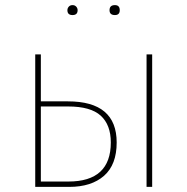

<svg xmlns="http://www.w3.org/2000/svg" viewBox="-20 -732 734 752"><path d="M140 -21H248Q414 -21 414 -174Q414 -243 374.5 -279Q335 -315 247 -315H140ZM576 -519V0H554V-519ZM140 -335H246Q437 -335 437 -174Q437 -87 387.5 -43.5Q338 0 251 0H118V-519H140ZM430 -712Q449 -712 449 -692Q449 -673 430 -673Q409 -673 409 -692Q409 -712 430 -712ZM244 -692Q244 -700 249.5 -706Q255 -712 264 -712Q273 -712 278.5 -706Q284 -700 284 -692Q284 -673 264 -673Q244 -673 244 -692Z"/></svg>

Font: FiraSans
Style: Regular
Weight: 150
Designer: Carrois Corporate & Edenspiekermann AG
Foundry: Carrois Corporate GbR & Edenspiekermann AG
Version: Version 3.106;PS 003.106;hotconv 1.0.70;makeotf.lib2.5.58329